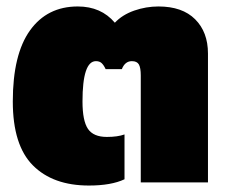

<svg xmlns="http://www.w3.org/2000/svg" viewBox="-20 -570 710 600"><path d="M257.8 9.8Q145.5 9.8 82.8 -53.2Q20 -116.2 20 -252.9Q20 -399.9 73.7 -474.9Q127.4 -549.8 223.1 -549.8Q295.9 -549.8 338.9 -499Q362.3 -523.9 399.4 -536.9Q436.5 -549.8 475.1 -549.8Q549.8 -549.8 589.8 -509.8Q629.9 -469.7 629.9 -402.8V0H419.9V-334Q419.9 -357.9 414.1 -368.4Q408.2 -378.9 392.1 -378.9Q370.6 -378.9 360.8 -354H310.1Q304.2 -366.7 297.6 -372.8Q291 -378.9 279.8 -378.9Q237.8 -378.9 237.8 -252.9Q237.8 -192.4 254.9 -167.2Q272 -142.1 314 -142.1Q347.7 -142.1 369.1 -149.9V-9.8Q327.6 9.8 257.8 9.8Z"/></svg>

Font: Kanit ExtraBold
Style: Regular
Weight: 800
Designer: Katatrad Team
Foundry: CadsonDemak
Version: Version 1.000;PS 001.000;hotconv 1.0.88;makeotf.lib2.5.64775